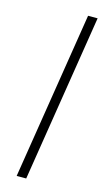

<svg xmlns="http://www.w3.org/2000/svg" viewBox="-116 -776 450 816"><g transform="rotate(15 109.0 -368.0)"><path d="M48 0 165 -736H207L90 0Z"/></g></svg>

Font: Mulish ExtraLight
Style: Italic
Weight: 200
Italic angle: -9°
Designer: Vernon Adams
Foundry: Vernon Adams
Version: Version 3.603